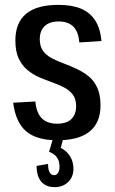

<svg xmlns="http://www.w3.org/2000/svg" viewBox="-20 -568 470 787"><path d="M215 7Q130 7 87 -30Q44 -67 34 -147L125 -152Q129 -106 151 -83.5Q173 -61 214 -61Q253 -61 272.5 -80Q292 -99 292 -133Q292 -162 278.5 -180Q265 -198 243 -209.5Q221 -221 194 -230.5Q167 -240 140.5 -251.5Q114 -263 92 -281.5Q70 -300 56.5 -328.5Q43 -357 43 -402Q43 -475 87 -511.5Q131 -548 219 -548Q275 -548 312 -532.5Q349 -517 370 -484.5Q391 -452 396 -400L305 -394Q302 -437 281 -458.5Q260 -480 220 -480Q183 -480 163 -461Q143 -442 143 -407Q143 -378 156.5 -359.5Q170 -341 192 -329.5Q214 -318 241 -308Q268 -298 294.5 -285.5Q321 -273 343 -255.5Q365 -238 378.5 -209Q392 -180 392 -136Q392 -65 347.5 -29Q303 7 215 7ZM204 199Q168 199 149 176.5Q130 154 130 112L177 104Q177 127 183.5 138.5Q190 150 202 150Q212 150 218 140.5Q224 131 224 115Q224 93 214 78Q204 63 181 54L197 1H239L229 38Q254 51 267.5 73Q281 95 281 124Q281 157 259.5 178Q238 199 204 199Z"/></svg>

Font: Pathway Extreme Condensed Medium
Style: Regular
Weight: 500
Width: 3
Version: Version 1.001;gftools[0.9.26]